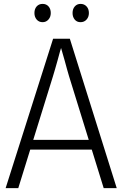

<svg xmlns="http://www.w3.org/2000/svg" viewBox="-20 -967 631 987"><path d="M9 0 253 -768H339L580 0H513L335 -575Q330 -590 324.5 -611.5Q319 -633 312.5 -655.5Q306 -678 300 -699Q294 -720 290 -734H298Q293 -720 287.5 -699Q282 -678 275.5 -655Q269 -632 263 -611Q257 -590 252 -574L74 0ZM119 -198V-248H469V-198ZM199 -853Q180 -853 168.5 -866.5Q157 -880 157 -900Q157 -921 168.5 -934Q180 -947 199 -947Q218 -947 229.5 -934Q241 -921 241 -900Q241 -880 229 -866.5Q217 -853 199 -853ZM394 -853Q375 -853 364 -866.5Q353 -880 353 -900Q353 -921 364.5 -934Q376 -947 394 -947Q413 -947 425 -934Q437 -921 437 -900Q437 -880 425 -866.5Q413 -853 394 -853Z"/></svg>

Font: Yaldevi Light
Style: Regular
Weight: 300
Designer: Sol Matas, Rajitha Manaperi, Kosala Senevirathne
Foundry: Mooniak
Version: Version 1.100